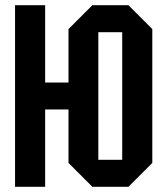

<svg xmlns="http://www.w3.org/2000/svg" viewBox="-20 -720 644 740"><path d="M38 0V-700H154V-402H244V-608L336 -700H475L567 -608V-92L475 0H336L244 -92V-298H154V0ZM359 -596V-104H451V-596Z"/></svg>

Font: Tektur Condensed Medium
Style: Regular
Weight: 500
Width: 3
Designer: Adam Jagosz
Foundry: Adam Jagosz
Version: Version 1.005;gftools[0.9.30]